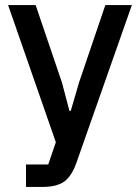

<svg xmlns="http://www.w3.org/2000/svg" viewBox="-20 -540 554 760"><path d="M397 -520H502L283 103Q264 157 234.5 178.5Q205 200 146 200H83V111H171L201 23L12 -520H121L225 -214L255 -101H260L293 -214Z"/></svg>

Font: IBM Plex Sans KR Medm
Style: Regular
Weight: 500
Designer: Mike Abbink; Paul van der Laan; Pieter van Rosmalen; Wujin Sim; Chorong Kim; Dohee Lee;
Foundry: Sandoll Inc.
Version: Version 1.003